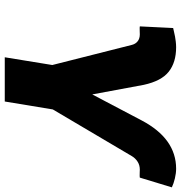

<svg xmlns="http://www.w3.org/2000/svg" viewBox="4 -782 777 826"><g transform="rotate(90 393.0 -368.5)"><path d="M225.9 0 259.2 -204.5 172.6 -546.9Q168.7 -562.5 157.1 -571.7Q145.6 -581 127.1 -581Q119.3 -581 114.7 -580.6Q94.1 -579.9 93 -581L100.1 -724.4Q101.6 -724.8 115.9 -728Q130.3 -731.2 137.4 -732.6Q144.5 -734 157.8 -735.6Q171.2 -737.2 182.5 -737.2Q247.9 -737.2 288 -705.4Q328.1 -673.7 344.5 -598L385.7 -376.4L497.9 -589.5Q576 -737.2 705.3 -737.2Q724.8 -737.2 747 -731.9Q769.2 -726.6 785.5 -718.8L743.6 -581Q741.5 -579.9 720.2 -580.6Q715.9 -581 709.5 -581Q689.6 -581 674.7 -571.2Q659.8 -561.4 651.3 -546.9L450.3 -206.7L416.2 0Z"/></g></svg>

Font: Karasuma Gothic
Style: Italic
Weight: 900
Italic angle: -9.39999°
Designer: Rasmus Andersson / Ryoko Nishizuka
Foundry: Genbu
Version: Version 1.00